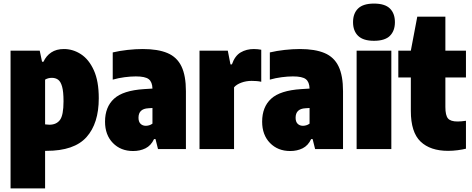

<svg xmlns="http://www.w3.org/2000/svg" viewBox="-20 -833 2640 1073"><path d="M39 220V-550H202L215 -488H223Q238 -521 266.5 -540Q295 -559 337 -559Q388 -559 432.5 -530Q477 -501 504.5 -440.2Q532 -379.5 532 -284Q532 -143 463.2 -66.5Q394.5 10 240 10H232V220ZM256 -136Q295 -136 315 -162.5Q335 -189 335 -267Q335 -321 327 -349.2Q319 -377.5 304.5 -387.8Q290 -398 270 -398Q248.5 -398 232 -388V-138Q238 -137.5 245.2 -136.8Q252.5 -136 256 -136Z M724 11Q654.5 11 610.8 -34Q567 -79 567 -153Q567 -235 617.2 -281.2Q667.5 -327.5 785 -335L832 -338Q831 -375 811.2 -390.5Q791.5 -406 739 -406Q710 -406 675.8 -401.5Q641.5 -397 610 -388V-540Q647.5 -549 692.5 -554Q737.5 -559 778 -559Q862.5 -559 915.8 -536.5Q969 -514 994 -462.2Q1019 -410.5 1019 -323V0H863L849 -56H841Q824 -19.5 793.2 -4.2Q762.5 11 724 11ZM754 -175Q754 -152.5 765.5 -141.2Q777 -130 795 -130Q804 -130 813.5 -132.8Q823 -135.5 832 -142V-229.5L809 -228Q754 -225 754 -175Z M1095 0V-550H1253L1268 -473H1276Q1292.5 -521 1324.8 -540Q1357 -559 1399 -559Q1409.5 -559 1420.8 -557.8Q1432 -556.5 1440 -555V-376Q1427.5 -379 1412.8 -380Q1398 -381 1386 -381Q1355.5 -381 1328.5 -371Q1301.5 -361 1288 -345V0Z M1602 11Q1532.5 11 1488.8 -34Q1445 -79 1445 -153Q1445 -235 1495.2 -281.2Q1545.5 -327.5 1663 -335L1710 -338Q1709 -375 1689.2 -390.5Q1669.5 -406 1617 -406Q1588 -406 1553.8 -401.5Q1519.5 -397 1488 -388V-540Q1525.5 -549 1570.5 -554Q1615.5 -559 1656 -559Q1740.5 -559 1793.8 -536.5Q1847 -514 1872 -462.2Q1897 -410.5 1897 -323V0H1741L1727 -56H1719Q1702 -19.5 1671.2 -4.2Q1640.5 11 1602 11ZM1632 -175Q1632 -152.5 1643.5 -141.2Q1655 -130 1673 -130Q1682 -130 1691.5 -132.8Q1701 -135.5 1710 -142V-229.5L1687 -228Q1632 -225 1632 -175Z M1973 0V-550H2167V0ZM2070 -605Q2009.5 -605 1981.2 -632.8Q1953 -660.5 1953 -709Q1953 -758 1981.2 -785.5Q2009.5 -813 2070 -813Q2131 -813 2159 -785.5Q2187 -758 2187 -709Q2187 -660.5 2159 -632.8Q2131 -605 2070 -605Z M2484 10Q2384.5 10 2330.2 -42Q2276 -94 2276 -213V-400H2206V-550H2276L2312 -740H2469V-550H2584V-400H2469V-235Q2469 -188.5 2483.5 -171.2Q2498 -154 2537 -154Q2547.5 -154 2558.8 -155Q2570 -156 2584 -158V-2Q2564 3 2537.2 6.5Q2510.5 10 2484 10Z"/></svg>

Font: Encode Sans Cnd Black
Style: Regular
Weight: 900
Width: 3
Designer: Multiple Designers
Foundry: Impallari Type
Version: Version 3.002; ttfautohint (v1.8.3) -l 8 -r 50 -G 200 -x 14 